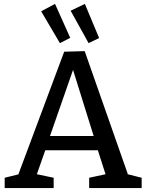

<svg xmlns="http://www.w3.org/2000/svg" viewBox="-20 -964 750 984"><path d="M642 -52 615 -76 706 -53V0H437V-53L535 -74L525 -58L477 -208L494 -194H202L217 -208L165 -60L160 -73L255 -53V0H4V-53L93 -75L68 -54L309 -699L414 -702ZM231 -252 222 -267H476L465 -251L343 -642H367ZM287 -743 191 -906 262 -944 340 -770ZM434 -743 342 -909 415 -944 488 -769Z"/></svg>

Font: Bitter Thin Medium
Style: Regular
Weight: 500
Version: Version 3.021